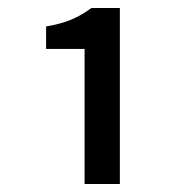

<svg xmlns="http://www.w3.org/2000/svg" viewBox="-20 -874 456 479"><path d="M191 -752V-415H279V-854H208C175 -830 147 -817 95 -808V-752Z"/></svg>

Font: コーポレート・ロゴ ver3 Medium
Style: Regular
Weight: 500
Designer: [KANA_main] LOGOTYPE.JP [Source Han Sans] Ryoko NISHIZUKA 西塚涼子 (kana, bopomofo & ideographs); Paul D. Hunt (Latin, Greek
Version: Version 12.001;FEAKit 1.0